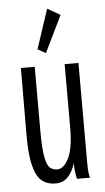

<svg xmlns="http://www.w3.org/2000/svg" viewBox="-51 -716 416 761"><g transform="rotate(-5 156.5 -335.5)"><path d="M139 11Q107 11 85 -6.5Q63 -24 51.5 -70.5Q40 -117 41 -202L42 -457H97V-202Q97 -129 104 -95.5Q111 -62 123 -53Q135 -44 151 -44Q177 -44 196.5 -83.5Q216 -123 216 -205V-457H271V-71Q271 -53 271.5 -35.5Q272 -18 277 0H225Q221 -17 219.5 -31Q218 -45 218 -63Q208 -30 189 -9.5Q170 11 139 11ZM146 -507 114 -525 166 -682 217 -653Z"/></g></svg>

Font: Inconsolata ExtraCondensed Thin
Style: Regular
Weight: 100
Width: 2
Monospace: yes
Designer: Raph Levien, Cyreal, Brenton Simpson
Foundry: Raph Levien, Cyreal, Google
Version: Version 3.100; ttfautohint (v1.8.4.7-5d5b)